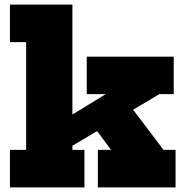

<svg xmlns="http://www.w3.org/2000/svg" viewBox="-20 -810 798 830"><path d="M293 -162H345V0H23V-162H93V-628H23V-790H293ZM541 -355 687 -162H739V0H403V-162H460L369 -285ZM224 -139 164 -236 437 -403H355V-565H731V-403H669Z"/></svg>

Font: Hepta Slab ExtraLight ExtraBold
Style: Regular
Weight: 800
Version: Version 1.102